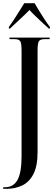

<svg xmlns="http://www.w3.org/2000/svg" viewBox="-27 -951 356 1211"><path d="M-7 240V230H4Q58 230 83.5 183.5Q109 137 109 35V-633Q109 -677 101 -690.5Q93 -704 66 -704H33V-714H286V-704H254Q226 -704 218 -690.5Q210 -677 210 -632V8Q210 97 183.5 147.5Q157 198 112.5 219Q68 240 16 240ZM29 -781Q43 -800 60.5 -826.5Q78 -853 95 -881Q112 -909 126 -931H191Q204 -909 221 -881Q238 -853 255.5 -826.5Q273 -800 288 -781V-771H281Q267 -783 244 -804.5Q221 -826 197 -849Q173 -872 159 -888Q130 -858 97 -828Q64 -798 36 -771H29Z"/></svg>

Font: Noto Serif Display ExtraCondensed Medium
Style: Regular
Weight: 500
Width: 2
Designer: Monotype Design Team
Foundry: Monotype Imaging Inc.
Version: Version 2.009